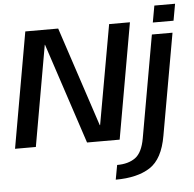

<svg xmlns="http://www.w3.org/2000/svg" viewBox="-73 -823 1127 1117"><g transform="rotate(-5 490.5 -265.0)"><path d="M-10.5 0H111L214.5 -587.5H216L410 0H600.5L719.5 -675H598L494.5 -94H492.5L300.5 -675H108.5ZM557.5 230Q684 230 758.5 181.8Q833 133.5 856 -0.5L961 -593H840.5L735 4Q720.5 86.5 679.8 116Q639 145.5 573 145.5ZM869.5 -759.5 852 -662H973L990.5 -759.5Z"/></g></svg>

Font: Anybody Thin Medium
Style: Italic
Weight: 500
Italic angle: -10°
Version: Version 1.113;gftools[0.9.25]